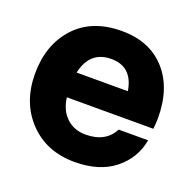

<svg xmlns="http://www.w3.org/2000/svg" viewBox="-104 -661 778 772"><g transform="rotate(20 285.0 -275.0)"><path d="M546.9 -275.9Q546.9 -253.9 543.9 -229H173.8Q180.7 -174.8 213.4 -144.3Q246.1 -113.8 294.9 -113.8Q380.9 -113.8 414.1 -178.2H540Q525.9 -98.1 461.4 -46.6Q397 4.9 291 4.9Q170.9 4.9 95.9 -73.5Q21 -151.9 21 -274.9Q21 -398.9 92.5 -477.1Q164.1 -555.2 292 -555.2Q410.2 -555.2 478.5 -480Q546.9 -404.8 546.9 -275.9ZM290 -435.1Q198.2 -435.1 176.8 -335.9H396Q379.9 -435.1 290 -435.1Z"/></g></svg>

Font: Oakes Grotesk
Style: Bold
Weight: 700
Designer: Samuel Oakes
Foundry: Samuel Oakes
Version: Version 1.0 | wf-rip DC20170320